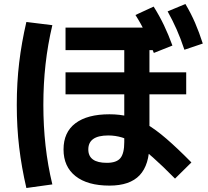

<svg xmlns="http://www.w3.org/2000/svg" viewBox="-20 -875 1040 961"><path d="M528 54Q418 54 358 6.5Q298 -41 298 -127Q298 -213 357.5 -258Q417 -303 528 -303Q579 -303 623 -292Q667 -281 713 -254Q759 -227 813 -180.5Q867 -134 938 -62L856 19Q793 -45 746 -86.5Q699 -128 661.5 -152.5Q624 -177 590.5 -187Q557 -197 522 -197Q422 -197 422 -127Q422 -60 515 -60Q563 -60 582.5 -83.5Q602 -107 602 -164V-624H308V-737H778V-624H728V-157Q728 -50 679 2Q630 54 528 54ZM308 -403V-513H912V-403ZM750 -610Q728 -667 707 -711.5Q686 -756 658 -800L749 -842Q778 -796 800.5 -749Q823 -702 843 -647ZM903 -626Q884 -683 864 -728Q844 -773 819 -818L908 -855Q936 -808 956.5 -760.5Q977 -713 995 -657ZM112 66Q88 -37 76 -137.5Q64 -238 64 -350Q64 -461 76 -561.5Q88 -662 112 -765L242 -749Q219 -652 208 -553.5Q197 -455 197 -350Q197 -245 208 -146Q219 -47 242 48Z"/></svg>

Font: M PLUS 1
Style: Bold
Weight: 700
Designer: Coji Morishita
Foundry: UNDERFOREST DESIGN
Version: Version 1.001